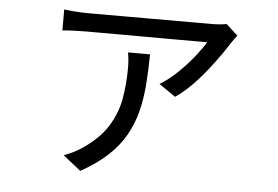

<svg xmlns="http://www.w3.org/2000/svg" viewBox="-47 -613 1094 756"><g transform="rotate(5 500.0 -235.0)"><path d="M865.4 -505.4Q861.1 -499.4 854.9 -491.6Q848.8 -483.8 845 -477.7Q834.1 -460.2 813.8 -430.7Q793.4 -401.3 766.3 -366.7Q739.2 -332.1 707.6 -299.8Q675.9 -267.4 641.9 -244.2L576.8 -289.3Q612.2 -310.8 646.2 -343.5Q680.3 -376.2 707.7 -410.7Q735.1 -445.2 749.4 -469.3Q735.3 -469.3 697.8 -469.3Q660.3 -469.3 609.5 -469.3Q558.8 -469.3 503.8 -469.6Q448.9 -469.9 399.3 -469.9Q349.8 -469.9 315.4 -469.9Q281 -469.9 271.2 -469.9Q249.1 -469.9 224.7 -469Q200.4 -468.1 177.3 -465.7V-548.9Q198.4 -546.2 223.8 -544.3Q249.1 -542.4 271.2 -542.4Q281 -542.4 317.2 -542.4Q353.4 -542.4 405.5 -542.4Q457.5 -542.4 514.7 -542.4Q572 -542.4 624.5 -542.4Q677 -542.4 715.3 -542.4Q753.6 -542.4 765.4 -542.4Q772.9 -542.4 783.3 -543.1Q793.6 -543.8 803.7 -544.9Q813.8 -545.9 819.7 -547.3ZM529.4 -402.2Q528.6 -338 524.3 -281.3Q519.9 -224.7 507 -174.3Q494.1 -124 468.6 -79.2Q443.2 -34.5 401.2 4.4Q359.2 43.4 295.5 78.9L225.3 23.1Q241.8 17.1 259.4 8.8Q277.1 0.4 294.1 -10.9Q361.6 -56.3 394.2 -108.4Q426.8 -160.5 437.2 -219Q447.6 -277.4 447.6 -342.5Q447.6 -357 446.3 -372.3Q445.1 -387.6 442.3 -402.2Z"/></g></svg>

Font: Noto Sans JP
Style: Regular
Weight: 100
Designer: Ryoko NISHIZUKA 西塚涼子 (kana, bopomofo & ideographs); Paul D. Hunt (Latin, Greek & Cyrillic); Sandoll Communications 산돌커뮤니
Foundry: Adobe
Version: Version 2.004;hotconv 1.0.118;makeotfexe 2.5.65603